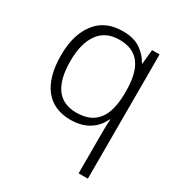

<svg xmlns="http://www.w3.org/2000/svg" viewBox="-182 -667 962 1028"><g transform="rotate(30 299.5 -153.0)"><path d="M454.1 235.8H511.2V-532.2H464.8L456.1 -443.8H453.1C439 -470.7 418 -493.7 390.1 -513.2C362.3 -532.2 325.7 -542 280.8 -542C207.5 -542 151.9 -517.1 113.8 -466.8C75.2 -416.5 56.2 -349.1 56.2 -265.1C56.2 -83.5 136.2 9.8 271 9.8C317.4 9.8 356.4 -0.5 387.2 -20.5C418 -40.5 439.9 -66.4 453.1 -97.2H457C454.6 -71.3 454.1 -22 454.1 3.9ZM279.8 -39.1C168 -39.1 115.2 -117.2 115.2 -264.2C115.2 -335.4 129.4 -391.6 158.2 -432.1C187 -472.7 230 -493.2 287.1 -493.2C404.3 -493.2 454.1 -416 454.1 -271V-256.8C452.6 -115.7 401.4 -39.1 279.8 -39.1Z"/></g></svg>

Font: Noto Reveo Sans
Style: Regular
Weight: 300
Designer: Monotype Design Team
Foundry: Monotype Imaging Inc.
Version: Version 2.007